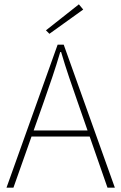

<svg xmlns="http://www.w3.org/2000/svg" viewBox="-20 -866 560 886"><path d="M10 0 246 -660H274L510 0H476L338 -396Q317 -456 298.5 -510.5Q280 -565 262 -626H258Q240 -565 221.5 -510.5Q203 -456 182 -396L42 0ZM112 -236V-264H405V-236ZM208 -710 192 -726 344 -846 364 -822Z"/></svg>

Font: Source Sans 3 Variable
Style: Regular
Weight: 200
Designer: Paul D. Hunt
Foundry: Adobe Systems Incorporated
Version: Version 3.026